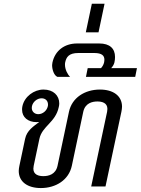

<svg xmlns="http://www.w3.org/2000/svg" viewBox="-20 -978 738 1007"><path d="M186.7 -250C200.8 -316.7 271.7 -335.8 288.3 -416.7C290 -423.3 290.8 -429.2 290.8 -435.8C290.8 -476.7 260 -508.3 208.3 -508.3C158.3 -508.3 108.3 -471.7 97.5 -420.8C95.8 -414.2 95.8 -408.3 95.8 -402.5C95.8 -362.5 127.5 -337.5 171.7 -337.5C176.7 -337.5 180.8 -337.5 185.8 -338.3C156.7 -315.8 120.8 -294.2 111.7 -250L81.7 -108.3C80 -99.2 78.3 -90 78.3 -81.7C78.3 -24.2 125 8.3 194.2 8.3C273.3 8.3 340.8 -34.2 356.7 -108.3L416.7 -391.7C426.7 -437.5 464.2 -445.8 490.8 -445.8C514.2 -445.8 543.3 -439.2 543.3 -406.7C543.3 -402.5 542.5 -397.5 541.7 -391.7L458.3 0H533.3L616.7 -391.7C618.3 -400.8 620 -410 620 -418.3C620 -475.8 573.3 -508.3 504.2 -508.3C425 -508.3 357.5 -465.8 341.7 -391.7L281.7 -108.3C271.7 -62.5 234.2 -54.2 207.5 -54.2C184.2 -54.2 155 -60.8 155 -93.3C155 -97.5 155.8 -102.5 156.7 -108.3ZM198.3 -462.5C218.3 -462.5 231.7 -449.2 231.7 -430C231.7 -426.7 231.7 -424.2 230.8 -420.8C225.8 -397.5 204.2 -379.2 180.8 -379.2C160.8 -379.2 146.7 -393.3 146.7 -411.7C146.7 -415 146.7 -417.5 147.5 -420.8C152.5 -444.2 175 -462.5 198.3 -462.5Z M384.2 -750C317.5 -750 268.3 -711.7 255 -650C254.2 -645.8 253.3 -640.8 253.3 -636.7C253.3 -612.5 263.3 -582.5 280.8 -575H347.5C334.2 -587.5 320.8 -614.2 320.8 -638.3C320.8 -642.5 320.8 -645.8 321.7 -650C327.5 -678.3 340.8 -700 390.8 -700H432.5H474.2C515 -700 527.5 -685.8 527.5 -665C527.5 -660 526.7 -655 525.8 -650C523.3 -640 518.3 -630 510 -620.8H440L430.8 -575H689.2L698.3 -620.8H563.3C571.7 -630 577.5 -640 580 -650C582.5 -660.8 583.3 -670 583.3 -679.2C583.3 -723.3 555.8 -750 500.8 -750H442.5Z M461.7 -958.3 430 -808.3H496.7L528.3 -958.3Z"/></svg>

Font: BoonHome
Style: Book Oblique
Weight: 400
Italic angle: -12°
Designer: Sungsit Sawaiwan
Foundry: Sungsit Sawaiwan
Version: Version 0.2